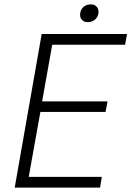

<svg xmlns="http://www.w3.org/2000/svg" viewBox="-20 -855 599 875"><path d="M170 -700H559L550 -651H218L172 -393H470L461 -345H164L111 -49H444L436 0H47ZM345 -787Q345 -808 358.5 -821.5Q372 -835 394 -835Q410 -835 419.5 -825.5Q429 -816 429 -802Q429 -781 415 -767.5Q401 -754 379 -754Q364 -754 354.5 -763.5Q345 -773 345 -787Z"/></svg>

Font: Sarabun ExtraLight
Style: Italic
Weight: 275
Italic angle: -10°
Designer: Suppakit Chalermlarp | Katatrad Co.,Ltd.
Foundry: Cadson Demak Co.,Ltd.
Version: Version 1.000; ttfautohint (v1.6)